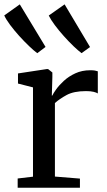

<svg xmlns="http://www.w3.org/2000/svg" viewBox="-51 -882 502 902"><path d="M32 0V-43.5L104 -52V-471.5L33.5 -489.5V-537L168.5 -557.5H175L195 -541.5V-520L192.5 -432.5L195 -433.5Q199 -443 212.8 -462.2Q226.5 -481.5 249 -502.2Q271.5 -523 302.8 -537.5Q334 -552 373.5 -552Q387 -552 395 -550.5Q403 -549 408.5 -547V-443Q403 -447 389 -450.5Q375 -454 353 -454Q295.5 -454 261.8 -435.5Q228 -417 207 -398V-52.5L324.5 -43V0ZM332 -632.5Q316.5 -644 294.2 -665.2Q272 -686.5 248.8 -712.5Q225.5 -738.5 206.5 -764Q187.5 -789.5 178 -809L252.5 -861.5L372 -661L332.5 -632.5ZM123.5 -632.5Q108 -644 85.5 -665.5Q63 -687 39.2 -713.2Q15.5 -739.5 -3.5 -765Q-22.5 -790.5 -31 -809.5L42 -861.5L163 -661.5L124.5 -632.5Z"/></svg>

Font: Merriweather Text
Style: Regular
Weight: 400
Designer: Eben Sorkin
Foundry: Eben Sorkin
Version: Version 2.100; ttfautohint (v1.7.19-72a1) -l 8 -r 50 -G 200 